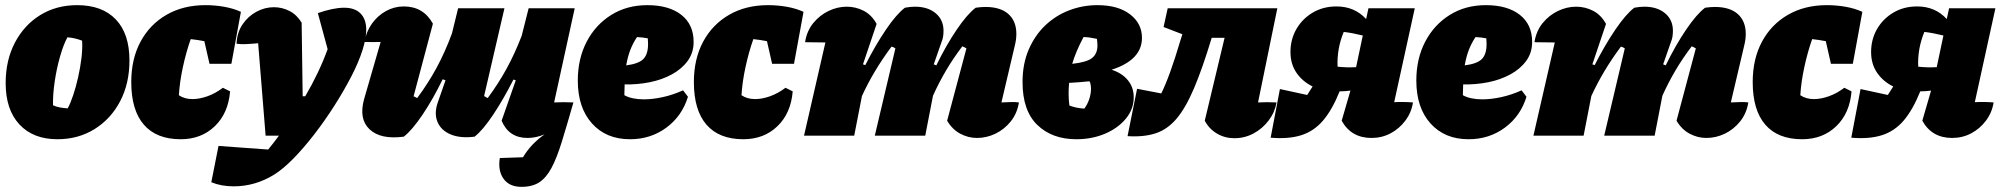

<svg xmlns="http://www.w3.org/2000/svg" viewBox="-20 -527 7782 746"><path d="M203 14Q109 14 55.5 -43.5Q2 -101 2 -204Q2 -293 38 -361.5Q74 -430 136.5 -468.5Q199 -507 280 -507Q377 -507 430 -451.5Q483 -396 483 -292Q483 -203 447 -134Q411 -65 347.5 -25.5Q284 14 203 14ZM243 -106Q254 -126 264.5 -157.5Q275 -189 283.5 -226.5Q292 -264 296.5 -301.5Q301 -339 299 -369Q286 -374 271.5 -377.5Q257 -381 242 -382Q227 -355 213.5 -308Q200 -261 192.5 -210Q185 -159 186 -118Q199 -112 213 -109.5Q227 -107 243 -106Z M682 14Q588 14 539 -42.5Q490 -99 490 -208Q490 -298 526 -365Q562 -432 627 -469.5Q692 -507 778 -507Q816 -507 852 -500.5Q888 -494 916 -481L879 -279H794L774 -367Q749 -372 721 -375Q703 -324 690.5 -266Q678 -208 675 -157Q697 -142 728 -142Q755 -142 786 -153Q817 -164 846 -186L874 -172Q867 -87 814.5 -36.5Q762 14 682 14Z M1012 0 983 -359Q951 -356 932.5 -355.5Q914 -355 899 -357Q901 -401 922.5 -432.5Q944 -464 976.5 -481.5Q1009 -499 1044 -499Q1076 -499 1104.5 -484.5Q1133 -470 1152 -439L1156 -153H1166Q1220 -245 1253 -336L1215 -476Q1275 -497 1317 -497Q1359 -497 1381 -474.5Q1403 -452 1403 -411Q1403 -379 1389 -334Q1374 -286 1345 -230Q1316 -174 1279 -116Q1242 -58 1201.5 -5.5Q1161 47 1121 88Q1081 129 1046 151Q972 197 888 197Q839 197 801 181L829 40L1022 54Q1044 27 1064 0Z M1549 4Q1459 16 1416 -24.5Q1373 -65 1395 -143L1459 -364Q1429 -363 1396 -364Q1403 -404 1425 -435Q1447 -466 1479.5 -484Q1512 -502 1549 -502Q1625 -502 1662 -435L1587 -153Q1594 -149 1601 -146Q1644 -204 1676.5 -264Q1709 -324 1736 -397L1760 -495H1940L1861 -154Q1868 -149 1875 -146Q1917 -203 1948.5 -260.5Q1980 -318 2007 -388L2034 -495H2213L2133 -129Q2166 -131 2208 -129Q2182 -38 2162.5 25Q2143 88 2122.5 126Q2102 164 2075 181.5Q2048 199 2006 199Q1959 199 1936.5 167.5Q1914 136 1922 87L2012 84Q2043 32 2096 -5Q2062 9 2030 9Q1957 9 1929 -58L1984 -215L1975 -218Q1936 -141 1896 -81Q1856 -21 1824 4Q1769 11 1731.5 -4.5Q1694 -20 1680 -53Q1666 -86 1681 -129L1711 -215L1700 -219Q1662 -141 1621.5 -81Q1581 -21 1549 4Z M2428 14Q2335 14 2280 -47.5Q2225 -109 2225 -214Q2225 -299 2259.5 -365Q2294 -431 2355 -469Q2416 -507 2495 -507Q2579 -507 2627 -469.5Q2675 -432 2675 -364Q2675 -322 2652 -290.5Q2629 -259 2590.5 -238Q2552 -217 2504.5 -207.5Q2457 -198 2407 -199Q2406 -182 2406 -163Q2406 -159 2406 -157Q2435 -141 2482 -141Q2515 -141 2554.5 -149.5Q2594 -158 2634 -176L2653 -151Q2630 -76 2569 -31Q2508 14 2428 14ZM2498 -356Q2498 -367 2497 -378Q2477 -382 2455 -383Q2439 -359 2429 -333Q2419 -307 2413 -273Q2461 -279 2479.5 -297.5Q2498 -316 2498 -356Z M2868 14Q2774 14 2725 -42.5Q2676 -99 2676 -208Q2676 -298 2712 -365Q2748 -432 2813 -469.5Q2878 -507 2964 -507Q3002 -507 3038 -500.5Q3074 -494 3102 -481L3065 -279H2980L2960 -367Q2935 -372 2907 -375Q2889 -324 2876.5 -266Q2864 -208 2861 -157Q2883 -142 2914 -142Q2941 -142 2972 -153Q3003 -164 3032 -186L3060 -172Q3053 -87 3000.5 -36.5Q2948 14 2868 14Z M3104 0 3187 -362Q3162 -362 3108 -363Q3115 -407 3140 -437.5Q3165 -468 3199.5 -484.5Q3234 -501 3270 -501Q3305 -501 3336 -485Q3367 -469 3386 -434L3333 -277L3342 -274Q3381 -351 3422 -411.5Q3463 -472 3496 -497Q3506 -499 3516 -500Q3526 -501 3535 -501Q3585 -501 3615.5 -475.5Q3646 -450 3646 -407Q3646 -397 3644.5 -386Q3643 -375 3638 -363L3608 -277L3618 -273Q3656 -351 3697 -411.5Q3738 -472 3771 -497Q3792 -500 3809 -500Q3867 -500 3898 -472.5Q3929 -445 3929 -395Q3929 -374 3923 -350L3871 -129Q3897 -130 3910 -130.5Q3923 -131 3939 -129Q3932 -86 3907 -55Q3882 -24 3847.5 -7.5Q3813 9 3776 9Q3742 9 3711 -7.5Q3680 -24 3660 -58L3735 -339Q3727 -344 3719 -347Q3684 -301 3656 -253.5Q3628 -206 3605 -155L3575 0H3379L3459 -339Q3452 -344 3444 -346Q3409 -299 3380.5 -251.5Q3352 -204 3329 -154L3299 0Z M4162 14Q4068 14 4010.5 -41.5Q3953 -97 3953 -208Q3953 -279 3977 -334.5Q4001 -390 4041.5 -428.5Q4082 -467 4134.5 -487Q4187 -507 4244 -507Q4324 -507 4370.5 -471.5Q4417 -436 4417 -380Q4417 -294 4299 -256Q4340 -243 4362.5 -215Q4385 -187 4385 -149Q4385 -103 4354.5 -66Q4324 -29 4273.5 -7.5Q4223 14 4162 14ZM4244 -350Q4244 -361 4242 -376Q4228 -379 4215 -381Q4202 -383 4190 -383Q4160 -327 4146 -279Q4202 -285 4223 -301.5Q4244 -318 4244 -350ZM4132 -164Q4132 -138 4135 -117Q4160 -107 4193 -105Q4205 -121 4212 -141.5Q4219 -162 4219 -183Q4219 -195 4215 -209Q4213 -210 4211 -211Q4192 -209 4172.5 -207.5Q4153 -206 4134 -205Q4132 -186 4132 -164Z M4361 2 4398 -182 4492 -164Q4525 -230 4567 -372L4574 -394L4501 -422L4517 -495H4943L4868 -129Q4902 -131 4940 -129Q4933 -90 4909 -58.5Q4885 -27 4850.5 -8.5Q4816 10 4776 10Q4739 10 4708.5 -8Q4678 -26 4661 -58L4738 -380H4688Q4652 -261 4619.5 -184.5Q4587 -108 4551.5 -66Q4516 -24 4470 -9Q4424 6 4361 2Z M4917 8 4953 -181 5059 -158Q5070 -175 5080 -191Q5041 -210 5017.5 -244Q4994 -278 4994 -325Q4994 -374 5017 -414Q5040 -454 5080.5 -478Q5121 -502 5173 -502Q5243 -502 5288 -453L5297 -495H5477L5397 -130Q5431 -132 5470 -129Q5464 -90 5440.5 -58.5Q5417 -27 5383 -9Q5349 9 5309 9Q5230 9 5193 -58L5227 -175Q5205 -172 5185 -172Q5156 -100 5120.5 -58.5Q5085 -17 5035.5 -1.5Q4986 14 4917 8ZM5177 -268Q5211 -264 5249 -266L5275 -389Q5235 -399 5201 -403Q5174 -338 5177 -268Z M5686 14Q5593 14 5538 -47.5Q5483 -109 5483 -214Q5483 -299 5517.5 -365Q5552 -431 5613 -469Q5674 -507 5753 -507Q5837 -507 5885 -469.5Q5933 -432 5933 -364Q5933 -322 5910 -290.5Q5887 -259 5848.5 -238Q5810 -217 5762.5 -207.5Q5715 -198 5665 -199Q5664 -182 5664 -163Q5664 -159 5664 -157Q5693 -141 5740 -141Q5773 -141 5812.5 -149.5Q5852 -158 5892 -176L5911 -151Q5888 -76 5827 -31Q5766 14 5686 14ZM5756 -356Q5756 -367 5755 -378Q5735 -382 5713 -383Q5697 -359 5687 -333Q5677 -307 5671 -273Q5719 -279 5737.5 -297.5Q5756 -316 5756 -356Z M5938 0 6021 -362Q5996 -362 5942 -363Q5949 -407 5974 -437.5Q5999 -468 6033.5 -484.5Q6068 -501 6104 -501Q6139 -501 6170 -485Q6201 -469 6220 -434L6167 -277L6176 -274Q6215 -351 6256 -411.5Q6297 -472 6330 -497Q6340 -499 6350 -500Q6360 -501 6369 -501Q6419 -501 6449.5 -475.5Q6480 -450 6480 -407Q6480 -397 6478.5 -386Q6477 -375 6472 -363L6442 -277L6452 -273Q6490 -351 6531 -411.5Q6572 -472 6605 -497Q6626 -500 6643 -500Q6701 -500 6732 -472.5Q6763 -445 6763 -395Q6763 -374 6757 -350L6705 -129Q6731 -130 6744 -130.5Q6757 -131 6773 -129Q6766 -86 6741 -55Q6716 -24 6681.5 -7.5Q6647 9 6610 9Q6576 9 6545 -7.5Q6514 -24 6494 -58L6569 -339Q6561 -344 6553 -347Q6518 -301 6490 -253.5Q6462 -206 6439 -155L6409 0H6213L6293 -339Q6286 -344 6278 -346Q6243 -299 6214.5 -251.5Q6186 -204 6163 -154L6133 0Z M6982 14Q6888 14 6839 -42.5Q6790 -99 6790 -208Q6790 -298 6826 -365Q6862 -432 6927 -469.5Q6992 -507 7078 -507Q7116 -507 7152 -500.5Q7188 -494 7216 -481L7179 -279H7094L7074 -367Q7049 -372 7021 -375Q7003 -324 6990.5 -266Q6978 -208 6975 -157Q6997 -142 7028 -142Q7055 -142 7086 -153Q7117 -164 7146 -186L7174 -172Q7167 -87 7114.5 -36.5Q7062 14 6982 14Z M7173 8 7209 -181 7315 -158Q7326 -175 7336 -191Q7297 -210 7273.5 -244Q7250 -278 7250 -325Q7250 -374 7273 -414Q7296 -454 7336.5 -478Q7377 -502 7429 -502Q7499 -502 7544 -453L7553 -495H7733L7653 -130Q7687 -132 7726 -129Q7720 -90 7696.5 -58.5Q7673 -27 7639 -9Q7605 9 7565 9Q7486 9 7449 -58L7483 -175Q7461 -172 7441 -172Q7412 -100 7376.5 -58.5Q7341 -17 7291.5 -1.5Q7242 14 7173 8ZM7433 -268Q7467 -264 7505 -266L7531 -389Q7491 -399 7457 -403Q7430 -338 7433 -268Z"/></svg>

Font: Piazzolla Black
Style: Italic
Weight: 900
Italic angle: -11.3°
Designer: Juan Pablo del Peral
Foundry: Huerta Tipografica
Version: Version 1.330